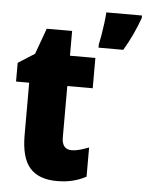

<svg xmlns="http://www.w3.org/2000/svg" viewBox="-54 -804 656 858"><g transform="rotate(5 274.0 -375.0)"><path d="M287 -133Q305 -133 324 -138.5Q343 -144 364 -152V-21Q336 -6 304.5 2Q273 10 233 10Q152 10 112 -35Q72 -80 72 -182V-417H13V-501L87 -548L129 -664H243V-553H357V-417H243V-187Q243 -133 287 -133ZM548 -749Q534 -710 517 -673.5Q500 -637 478 -600H367V-614Q371 -632 375.5 -658.5Q380 -685 383.5 -712.5Q387 -740 388 -760H548Z"/></g></svg>

Font: Noto Sans Lao UI Cond Blk
Style: Regular
Weight: 900
Width: 3
Designer: Monotype Design Team
Foundry: Monotype Imaging Inc.
Version: Version 2.000; ttfautohint (v1.8.4.7-5d5b)